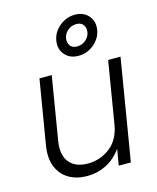

<svg xmlns="http://www.w3.org/2000/svg" viewBox="-117 -854 772 944"><g transform="rotate(-15 269.5 -382.0)"><path d="M210 9.3Q156.7 9.3 117.2 -13.7Q77.6 -36.6 59.3 -81.3Q41 -126 51.8 -189.9L106 -515.6H168.5L115.2 -193.8Q104 -124.5 134.8 -86.9Q165.5 -49.3 229 -49.3Q292 -49.3 341.8 -87.9Q391.6 -126.5 403.8 -202.6L455.6 -515.6H518.6L433.1 0H371.6L385.3 -82Q351.6 -35.6 306.4 -13.2Q261.2 9.3 210 9.3ZM321.3 -572.8Q277.3 -572.8 252.2 -601.8Q227.1 -630.9 233.9 -672.9Q240.7 -714.8 275.9 -743.9Q311 -772.9 354.5 -772.9Q398.4 -772.9 423.6 -743.9Q448.7 -714.8 441.9 -672.9Q435.1 -630.9 400.1 -601.8Q365.2 -572.8 321.3 -572.8ZM325.2 -619.1Q350.6 -619.1 369.4 -634.5Q388.2 -649.9 392.6 -673.8Q396 -697.3 384.5 -711.9Q373 -726.6 350.6 -726.6Q325.2 -726.6 306.4 -711.2Q287.6 -695.8 283.2 -671.9Q279.8 -648.4 291.5 -633.8Q303.2 -619.1 325.2 -619.1Z"/></g></svg>

Font: Inter Display Light
Style: Italic
Weight: 300
Italic angle: -9.39999°
Designer: Rasmus Andersson
Foundry: rsms
Version: Version 4.000;git-a52131595